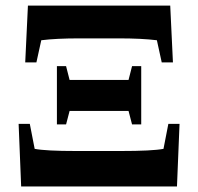

<svg xmlns="http://www.w3.org/2000/svg" viewBox="-20 -675 717 695"><path d="M445.3 -385.7 458 -435.5H491.2V-224.6H458L445.3 -273.4H231.9L219.2 -224.6H186V-435.5H219.2L231.9 -385.7ZM268.1 -536.1Q182.6 -536.1 129.4 -529.3L111.8 -449.2H71.3L81.1 -654.8H596.2L606 -449.2H565.4L547.9 -529.3Q493.2 -536.1 409.2 -536.1ZM416.5 -128.4Q531.2 -128.4 571.8 -136.2L589.4 -226.6H629.9L620.6 0H56.6L47.4 -226.6H87.9L105.5 -136.2Q146 -128.4 255.9 -128.4Z"/></svg>

Font: Tinos
Style: Bold
Weight: 700
Designer: Steve Matteson
Foundry: Monotype Imaging Inc.
Version: Version 1.23